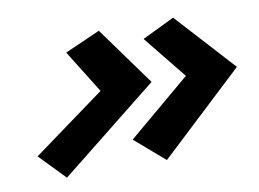

<svg xmlns="http://www.w3.org/2000/svg" viewBox="-53 -500 734 545"><g transform="rotate(-10 314.5 -227.5)"><path d="M261 -425 159.1 -380 236.2 -256 27.9 -104 99.6 -30 383.2 -256ZM301.9 -104 387.6 -30 629.2 -256 475 -425 382.1 -380 482.2 -256Z"/></g></svg>

Font: Hussar Milosc
Style: Obl
Weight: 700
Foundry: Cannot Into Space Fonts
Version: Version 1.02